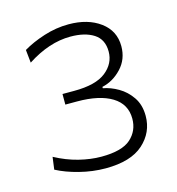

<svg xmlns="http://www.w3.org/2000/svg" viewBox="-79 -839 564 613"><g transform="rotate(-15 203.0 -532.5)"><path d="M197.5 -295Q154.5 -295 111.2 -306Q68 -317 37 -333.5L42.5 -374.5Q80.5 -354 119.5 -344.2Q158.5 -334.5 193.5 -334.5Q262 -334.5 291 -360.5Q320 -386.5 320 -426.5Q320 -474.5 278.8 -499.8Q237.5 -525 164 -525H125V-560H163.5Q235.5 -560 269 -586.8Q302.5 -613.5 302.5 -653Q302.5 -693 273.5 -711.8Q244.5 -730.5 196.5 -730.5Q126 -730.5 53 -683L48.5 -726Q78.5 -744 119 -757Q159.5 -770 201 -770Q264.5 -770 305.2 -740Q346 -710 346 -659Q346 -616 318.2 -586.5Q290.5 -557 254 -549V-544.5Q279 -540 304 -525.5Q329 -511 346.2 -485.8Q363.5 -460.5 363.5 -424Q363.5 -369.5 322 -332.2Q280.5 -295 197.5 -295Z"/></g></svg>

Font: Heraclito ExtraLight
Style: Regular
Weight: 200
Designer: Kostas Bartsokas (font) & Cristiano Sobral (main changes)
Foundry: Kostas Bartsokas (font) & Cristiano Sobral (main changes)
Version: Version 1.00;July 8, 2020;FontCreator 13.0.0.2655 64-bit